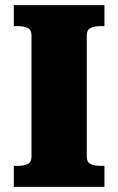

<svg xmlns="http://www.w3.org/2000/svg" viewBox="-20 -730 462 750"><path d="M103 -118V-592Q103 -614 87.5 -621Q72 -628 49 -628H34V-710H388V-628H373Q350 -628 334.5 -621Q319 -614 319 -592V-118Q319 -96 334.5 -89Q350 -82 373 -82H388V0H34V-82H49Q72 -82 87.5 -89Q103 -96 103 -118Z"/></svg>

Font: Roboto Serif 20pt ExtraBold
Style: Regular
Weight: 800
Version: Version 1.008